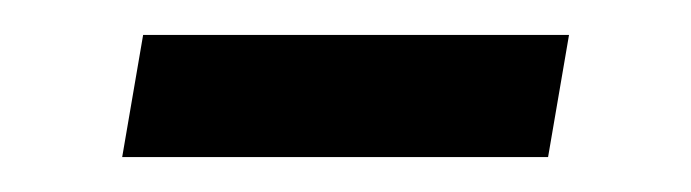

<svg xmlns="http://www.w3.org/2000/svg" viewBox="-20 -395 396 110"><path d="M50 -305 62 -375H306L294 -305Z"/></svg>

Font: Iosevka QP
Style: Italic
Weight: 400
Italic angle: -9°
Designer: Belleve Invis
Foundry: Belleve Invis
Version: Version 20.0.0; ttfautohint (v1.8.4)